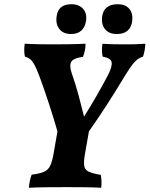

<svg xmlns="http://www.w3.org/2000/svg" viewBox="-20 -886 708 909"><path d="M117 3Q118 -15 121.5 -31Q125 -47 130 -59Q169 -64 189 -73Q209 -82 218.5 -103Q228 -124 235 -166L252 -264Q214 -396 167 -524Q153 -562 142.5 -580.5Q132 -599 122 -606.5Q112 -614 98 -618Q92 -644 97 -679Q130 -677 169 -676.5Q208 -676 232 -676Q260 -676 301 -676.5Q342 -677 385 -679Q385 -661 381.5 -645.5Q378 -630 373 -617Q328 -611 317.5 -593.5Q307 -576 320 -538Q337 -490 351 -438.5Q365 -387 378 -334Q407 -380 435 -428.5Q463 -477 490 -528Q512 -571 508.5 -591Q505 -611 466 -618Q460 -645 465 -679Q490 -677 518.5 -676.5Q547 -676 572 -676Q598 -676 619 -676.5Q640 -677 668 -679Q667 -646 657 -618Q645 -614 634.5 -607.5Q624 -601 609.5 -583.5Q595 -566 572 -528Q528 -455 486 -390Q444 -325 401 -264L382 -156Q376 -121 378.5 -102Q381 -83 398.5 -74Q416 -65 457 -58Q460 -44 460.5 -28Q461 -12 459 3Q427 1 384.5 0.5Q342 0 296 0Q245 0 198 0.5Q151 1 117 3ZM316 -725Q280 -725 261.5 -748Q243 -771 248 -808Q255 -866 318 -866Q354 -866 373.5 -844Q393 -822 387 -785Q376 -725 316 -725ZM533 -725Q497 -725 478.5 -746.5Q460 -768 463 -803Q469 -866 538 -866Q573 -866 591.5 -845Q610 -824 606 -787Q598 -725 533 -725Z"/></svg>

Font: Vollkorn
Style: Bold Italic
Weight: 700
Italic angle: -11°
Designer: Friedrich Althausen
Foundry: Friedrich Althausen
Version: Version 5.000; ttfautohint (v1.8.3)